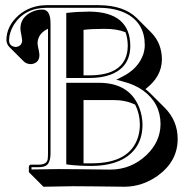

<svg xmlns="http://www.w3.org/2000/svg" viewBox="-20 -665 748 744"><path d="M4.9 -509.8Q4.9 -563.5 51.8 -605.5Q96.7 -644.5 161.1 -645H361.8Q459.5 -644.5 509.3 -595.7L565.9 -539.1Q607.4 -497.1 607.4 -433.6Q606.4 -367.2 543.5 -319.8Q553.7 -312 562 -303.7L618.7 -247.1Q668.5 -196.8 668.5 -126.5Q668.5 -39.6 590.3 16.6Q531.2 58.1 463.4 58.6Q418.9 58.6 336.4 57.1Q281.7 56.2 262.7 56.6L148.4 58.6L91.8 2V-19Q93.3 -25.9 98.1 -26.9H128.9Q160.6 -26.9 164.6 -46.9Q166 -54.7 166 -71.8V-553.7Q126.5 -534.7 125.5 -497.6Q126 -488.3 129.4 -473.6Q129.9 -471.2 130.9 -466.8Q132.3 -457.5 132.8 -452.6Q132.8 -422.4 104.5 -417Q101.1 -416.5 97.7 -416.5Q82.5 -417.5 72.3 -426.8L15.6 -483.4Q5.4 -494.6 4.9 -509.8ZM466.3 -540Q432.6 -553.7 383.8 -553.2Q334.5 -553.2 303.7 -549.3V-373H326.2Q461.9 -373 474.1 -470.7Q475.1 -479.5 475.1 -487.8Q474.6 -518.1 466.3 -540ZM503.9 -259.3Q467.8 -277.3 419.4 -277.3H303.7V-32.2Q318.4 -31.7 335 -32.2Q483.4 -32.2 515.1 -134.3Q522 -157.7 522 -183.1Q521.5 -224.6 503.9 -259.3ZM15.1 -509.8Q15.1 -488.3 34.7 -483.9Q38.1 -483.4 41 -482.9Q64.9 -485.4 65.9 -508.8Q65.9 -512.2 63 -528.3Q59.1 -545.4 59.1 -554.2Q59.1 -597.7 103 -618.7Q123 -628.4 146 -627.9Q175.8 -626.5 175.8 -574.2V-71.8Q175.8 -30.8 155.3 -21.5Q144 -17.1 128.9 -17.1H102.1V-8.3Q168 -9.8 206.1 -9.8Q225.6 -9.8 280.3 -9.3Q363.3 -8.3 407.2 -7.8Q487.8 -7.8 547.9 -64.5Q601.1 -115.7 602.1 -183.1Q602.1 -265.6 534.2 -314.5Q501.5 -337.9 456.5 -349.1L430.7 -356L454.6 -368.2Q516.6 -399.4 535.6 -456.1Q541 -473.6 541 -490.2Q541 -573.7 471.7 -611.3Q427.7 -634.8 361.8 -634.8H161.1Q76.2 -634.8 34.2 -569.8Q15.6 -539.1 15.1 -509.8ZM236.8 -344.2H362.8Q482.4 -344.2 520 -247.1Q531.7 -215.8 532.2 -183.1Q532.2 -90.3 456.1 -48.3Q407.7 -22.5 335 -22Q284.7 -22 245.6 -26.9L236.8 -28.3ZM236.8 -614.7 245.6 -615.7Q277.8 -619.6 327.1 -620.1Q483.9 -618.2 484.9 -487.8Q484.9 -404.3 407.7 -375.5Q373.5 -362.8 326.2 -362.8H236.8Z"/></svg>

Font: Linux Biolinum Shadow O
Style: Regular
Weight: 400
Designer: Philipp H. Poll
Foundry: Philipp H. Poll
Version: Version 1.0.4